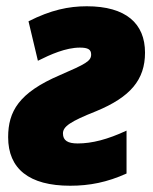

<svg xmlns="http://www.w3.org/2000/svg" viewBox="-20 -583 490 613"><path d="M204 10C266 10 322 -1 384 -29V-166C324 -138 274 -125 228 -125C197 -125 181 -134 181 -157C181 -179 204 -195 287 -228C396 -273 443 -328 443 -415C443 -508 382 -563 257 -563C199 -563 142 -551 71 -515L101 -389C141 -409 190 -431 235 -431C261 -431 271 -425 271 -409C271 -388 254 -379 171 -343C40 -287 6 -227 6 -145C6 -44 73 10 204 10Z"/></svg>

Font: Noto Sans UI SemiCondensed Black
Style: Italic
Weight: 900
Width: 4
Italic angle: -372°
Designer: Monotype Design Team
Foundry: Monotype Imaging Inc.
Version: Version 1.901